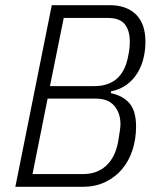

<svg xmlns="http://www.w3.org/2000/svg" viewBox="-20 -718 605 738"><path d="M179 -698H403Q466 -698 502.5 -662.5Q539 -627 539 -557Q539 -525 531.5 -494Q524 -463 508 -437Q492 -411 467 -392.5Q442 -374 407 -367L406 -360Q453 -350 478 -320.5Q503 -291 503 -232Q503 -183 489 -140.5Q475 -98 448.5 -67Q422 -36 384 -18Q346 0 299 0H39ZM300 -49Q353 -49 388 -81Q423 -113 434 -173Q439 -201 441 -217Q443 -233 443 -241Q443 -283 419.5 -311Q396 -339 348 -339H163L105 -49ZM342 -387Q450 -387 472 -499Q477 -522 478 -536Q479 -550 479 -558Q479 -600 460 -624.5Q441 -649 394 -649H225L172 -387Z"/></svg>

Font: IBM Plex Sans Cond Light
Style: Italic
Weight: 300
Width: 3
Italic angle: -11°
Designer: Mike Abbink, Paul van der Laan, Pieter van Rosmalen
Foundry: Bold Monday
Version: Version 1.3